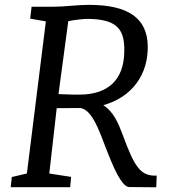

<svg xmlns="http://www.w3.org/2000/svg" viewBox="-20 -775 698 795"><path d="M24.4 0H270.5L274.4 -42.5L184.1 -56.6L214.8 -327.1C240.7 -327.1 301.8 -327.6 301.8 -327.6C357.4 -334.5 389.6 -237.3 423.3 -149.4C467.3 -35.6 494.1 0 516.6 -0.5L627 0.5L628.9 -47.9C561.5 -44.9 537.1 -83 487.3 -218.8C471.2 -261.7 450.7 -312.5 407.7 -339.4C526.9 -372.6 594.2 -466.8 591.8 -585C589.4 -699.7 511.7 -754.9 347.7 -754.9C299.8 -754.9 247.6 -747.1 201.7 -747.1H110.8L105 -697.8L169.9 -686.5L91.3 -56.6L28.8 -42ZM222.2 -385.3 262.7 -687.5C283.2 -691.9 325.2 -696.8 339.8 -696.8C464.8 -696.8 492.7 -652.8 494.6 -576.2C497.6 -463.4 446.8 -391.6 328.6 -383.8C309.6 -382.3 245.1 -383.8 222.2 -385.3Z"/></svg>

Font: Merriweather
Style: Italic
Weight: 400
Italic angle: -7.5°
Designer: Eben Sorkin
Foundry: Eben Sorkin
Version: Version 1.001